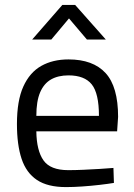

<svg xmlns="http://www.w3.org/2000/svg" viewBox="-20 -752 545 782"><path d="M249 10Q174 10 130.5 -19Q87 -48 68 -105Q49 -162 49 -247Q49 -342 75 -399.5Q101 -457 148 -483.5Q195 -510 259 -510Q359 -510 410 -454.5Q461 -399 461 -276L457 -217H128Q129 -139 157 -99Q185 -59 258 -59Q286 -59 319.5 -60.5Q353 -62 386 -64Q419 -66 442 -68L444 -7Q420 -3 385.5 1Q351 5 315 7.5Q279 10 249 10ZM128 -280H383Q383 -372 353.5 -408.5Q324 -445 259 -445Q217 -445 188 -428.5Q159 -412 143.5 -376Q128 -340 128 -280ZM111 -591 234 -732H286L411 -591H334L261 -677L189 -591Z"/></svg>

Font: Cairo
Style: Regular
Weight: 400
Designer: Mohamed Gaber, Accademia di Belle Arti di Urbino
Foundry: Kief Type Foundry, Accademia di Belle Arti di Urbino
Version: Version 3.120